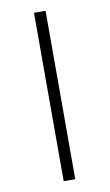

<svg xmlns="http://www.w3.org/2000/svg" viewBox="-80 -726 438 768"><g transform="rotate(-10 138.5 -342.0)"><path d="M162 -684H115V0H162Z"/></g></svg>

Font: Fira Sans ExtraLight
Style: Regular
Weight: 200
Designer: bBox Type GmbH & Carrois Corporate GbR & Edenspiekermann AG
Foundry: bBox Type GmbH & Carrois Corporate GbR & Edenspiekermann AG
Version: Version 4.300;PS 004.300;hotconv 1.0.88;makeotf.lib2.5.64775